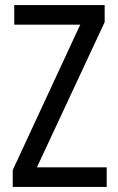

<svg xmlns="http://www.w3.org/2000/svg" viewBox="-20 -734 464 754"><path d="M399 0V-77H125L391 -647V-714H36V-637H295L30 -66V0Z"/></svg>

Font: Noto Sans Lao UI Cond
Style: Regular
Weight: 400
Width: 3
Designer: Monotype Design Team
Foundry: Monotype Imaging Inc.
Version: Version 2.000